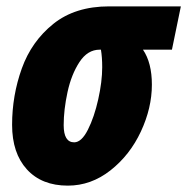

<svg xmlns="http://www.w3.org/2000/svg" viewBox="-20 -573 588 603"><path d="M18 -181Q18 -273 48.5 -358Q79 -443 147.5 -498Q216 -553 323 -553H548L520 -417H429Q457 -376 457 -307Q457 -234 422.5 -160Q388 -86 327 -38Q266 10 193 10Q111 10 64.5 -41Q18 -92 18 -181ZM301 -362Q301 -393 297 -417H293Q255 -417 229.5 -378Q204 -339 192 -283.5Q180 -228 180 -180Q180 -126 213 -126Q236 -126 256 -165.5Q276 -205 288.5 -261Q301 -317 301 -362Z"/></svg>

Font: Noto Sans UI CondBlack
Style: Italic
Weight: 900
Width: 3
Italic angle: -12°
Designer: Monotype Design Team
Foundry: Monotype Imaging Inc.
Version: Version 1.001